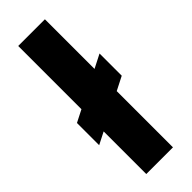

<svg xmlns="http://www.w3.org/2000/svg" viewBox="-241 -737 758 758"><g transform="rotate(-45 138.5 -357.5)"><path d="M61 0V-715H210V0ZM10 -212V-336L267 -467V-343Z"/></g></svg>

Font: Radio Canada Big
Style: Regular
Weight: 400
Designer: Étienne Aubert Bonn
Foundry: Coppers and Brasses
Version: Version 1.001